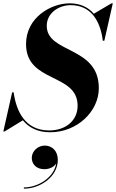

<svg xmlns="http://www.w3.org/2000/svg" viewBox="-46 -780 698 1154"><path d="M-18 10 91.5 -57C127 -13.5 179.5 15 255.5 15C417.5 15 548 -110 548 -250C548 -505 235 -457 235 -625C235 -701.5 307 -749 378.5 -749C496.5 -749 556.5 -660.5 572 -535H581L632 -760H624L518 -697.5C484 -737 436 -760 372.5 -760C260.5 -760 110.5 -675 110.5 -515C110.5 -280 420.5 -342.5 420.5 -144.5C420.5 -56.5 350.5 4 249.5 4C102.5 4 51 -115.5 36 -225H27L-26 10ZM145 168.5C145 207 173 237 221 237C248 237 277.5 225.5 292 202.5C277.5 288.5 182 346.5 97.5 346.5V354C195.5 354 301.5 282.5 301.5 180.5C301.5 126.5 266 95 223 95C180.5 95 145 130 145 168.5Z"/></svg>

Font: Bodoni* 24pt
Style: Bold Italic
Weight: 700
Italic angle: -13°
Version: Version 2.3